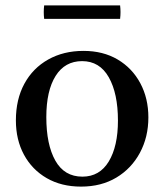

<svg xmlns="http://www.w3.org/2000/svg" viewBox="-20 -681 611 713"><path d="M281 12Q208 12 153.5 -19.5Q99 -51 69 -106.5Q39 -162 39 -234Q39 -312 70.5 -370Q102 -428 159 -460Q216 -492 290 -492Q363 -492 417 -460Q471 -428 501 -372Q531 -316 531 -245Q531 -172 499.5 -113.5Q468 -55 412 -21.5Q356 12 281 12ZM152 -246Q152 -144 185.5 -84.5Q219 -25 286 -25Q350 -25 384 -81.5Q418 -138 418 -233Q418 -334 384 -394Q350 -454 285 -454Q221 -454 186.5 -399Q152 -344 152 -246ZM144 -661H426Q429 -636 426 -611H144Q141 -636 144 -661Z"/></svg>

Font: Tiro Gurmukhi
Style: Regular
Weight: 400
Designer: Gurmukhi: John Hudson & Fiona Ross. Latin: John Hudson.
Foundry: Tiro Typeworks Ltd.
Version: Version 1.52